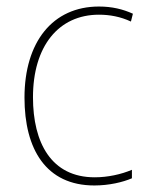

<svg xmlns="http://www.w3.org/2000/svg" viewBox="-20 -558 454 588"><path d="M269 10C314 10 356 0 384 -12V-38C351 -24 310 -15 270 -15C137 -15 81 -121 81 -260C81 -416 159 -513 283 -513C316 -513 349 -507 381 -492L387 -516C356 -530 323 -538 283 -538C141 -538 55 -429 55 -259C55 -101 121 10 269 10Z"/></svg>

Font: Noto Sans Arabic UI SmCn Th
Style: Regular
Weight: 100
Width: 4
Designer: Monotype Design Team, Nadine Chahine and Nizar Qandah
Foundry: Monotype Imaging Inc.
Version: Version 2.010